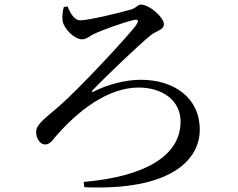

<svg xmlns="http://www.w3.org/2000/svg" viewBox="-20 -780 1040 840"><path d="M275 -752C288 -722 305 -691 331 -691C369 -691 520 -728 555 -739C577 -746 583 -760 596 -760C634 -760 697 -704 697 -674C697 -649 662 -644 641 -627C590 -587 425 -428 386 -386C378 -378 381 -375 391 -380C452 -411 531 -431 596 -431C743 -431 854 -351 854 -213C854 -76 720 55 349 39L346 16C612 -7 770 -97 770 -248C770 -339 693 -397 586 -397C451 -397 319 -294 221 -180C206 -161 196 -148 177 -148C157 -148 138 -172 138 -203C138 -237 181 -265 237 -314C324 -389 534 -615 574 -668C588 -688 588 -698 563 -692C524 -683 430 -650 390 -631C372 -622 358 -608 339 -608C304 -608 259 -656 254 -688C251 -706 254 -731 259 -749Z"/></svg>

Font: Noto Serif KR Medium
Style: Regular
Weight: 500
Designer: Ryoko NISHIZUKA 西塚涼子 (kana & ideographs); Frank Grießhammer (Latin, Greek & Cyrillic); Wenlong ZHANG 张文龙 (bopomofo); San
Foundry: Adobe
Version: Version 2.001;hotconv 1.1.0;makeotfexe 2.6.0